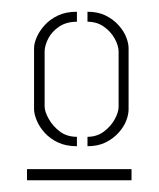

<svg xmlns="http://www.w3.org/2000/svg" viewBox="-20 -720 270 327"><path d="M26 -413V-432H204V-413ZM111 -471Q92 -471 78.5 -477.5Q65 -484 56 -494Q47 -504 42.5 -515Q38 -526 38 -534V-638Q38 -646 42.5 -656.5Q47 -667 56 -677Q65 -687 78.5 -693.5Q92 -700 111 -700V-683Q93 -683 80.5 -674.5Q68 -666 62 -654Q56 -642 56 -632V-539Q56 -530 63 -517.5Q70 -505 82 -496Q94 -487 111 -487ZM129 -471V-487Q145 -487 157 -496Q169 -505 175.5 -517Q182 -529 182 -538V-632Q182 -642 175.5 -654Q169 -666 157 -674.5Q145 -683 129 -683V-700Q147 -700 160 -693.5Q173 -687 182 -677Q191 -667 195 -656.5Q199 -646 199 -638V-534Q199 -525 195 -514.5Q191 -504 182 -494Q173 -484 160 -477.5Q147 -471 129 -471Z"/></svg>

Font: Stick No Bills ExtraLight ExtraLight
Style: Regular
Weight: 250
Version: Version 2.000